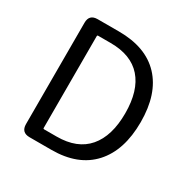

<svg xmlns="http://www.w3.org/2000/svg" viewBox="-165 -884 1017 1034"><g transform="rotate(30 343.5 -367.0)"><path d="M152 0Q100 0 100 -52V-682Q100 -734 152 -734H284Q452 -734 541 -639.5Q630 -545 630 -369.5Q630 -194 541.5 -97Q453 0 288 0ZM193 -81Q193 -76 198 -76H276Q404 -76 469 -152Q534 -228 534 -369Q534 -510 469 -584Q404 -658 276 -658H198Q193 -658 193 -653Z"/></g></svg>

Font: Resource Han Rounded CN
Style: Regular
Weight: 400
Designer: Cyano Hao (round all glyphs); Ryoko NISHIZUKA  (kana, bopomofo & ideographs); Paul D. Hunt (Latin, Greek & Cyrillic); Sa
Foundry: Cyano Hao
Version: 0.990